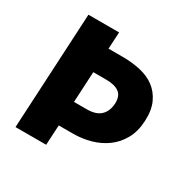

<svg xmlns="http://www.w3.org/2000/svg" viewBox="-148 -791 925 933"><g transform="rotate(30 315.0 -325.0)"><path d="M89 -650H261L256 -556H336Q388 -556 435 -545.5Q482 -535 516 -509.5Q550 -484 569 -442.5Q588 -401 585 -340Q582 -280 558 -237Q534 -194 496.5 -166.5Q459 -139 411.5 -125.5Q364 -112 313 -112H233L227 0H55ZM312 -248Q363 -248 388.5 -272Q414 -296 417 -340Q419 -384 394 -402Q369 -420 321 -420H249L240 -248Z"/></g></svg>

Font: Kilde Sans Black
Style: Regular
Weight: 900
Italic angle: -3°
Designer: Paul D. Hunt
Foundry: Adobe Systems Incorporated
Version: Version 1.050;PS Version 1.000;hotconv 1.0.70;makeotf.lib2.5